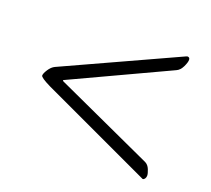

<svg xmlns="http://www.w3.org/2000/svg" viewBox="-89 -581 768 699"><g transform="rotate(20 295.0 -231.5)"><path d="M526 6H525Q524 6 523 5L94 -195Q53 -215 53 -223Q53 -231 63 -246.5Q73 -262 86 -268L523 -468H524L526 -469Q536 -469 536 -459Q536 -449 527.5 -431.5Q519 -414 505 -408L132 -234Q128 -232 133 -229L513 -55Q525 -49 531 -34Q537 -19 537 -11Q537 -4 533.5 1Q530 6 526 6Z"/></g></svg>

Font: Benne
Style: Regular
Weight: 400
Designer: John-Daniel Harrington
Version: Version 1.001